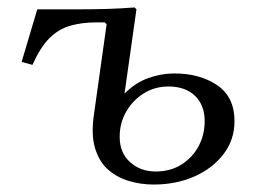

<svg xmlns="http://www.w3.org/2000/svg" viewBox="-20 -485 700 515"><path d="M239 -425Q200 -425 168.5 -416Q137 -407 112.5 -382.5Q88 -358 67 -311L38 -319L80 -460H243ZM392 10Q358 10 326 0.5Q294 -9 270 -30Q246 -51 235 -87.5Q224 -124 232 -178L266 -420L261 -425H187L192 -460Q231 -460 266 -461Q301 -462 341 -465L346 -460L314 -234Q343 -263 377.5 -275.5Q412 -288 448 -288Q516 -288 562.5 -256.5Q609 -225 609 -160Q609 -110 579.5 -71.5Q550 -33 501 -11.5Q452 10 392 10ZM397 -25Q437 -25 466.5 -43.5Q496 -62 512.5 -92.5Q529 -123 529 -160Q529 -203 503 -228Q477 -253 432 -253Q395 -253 365.5 -234.5Q336 -216 318.5 -185.5Q301 -155 301 -118Q301 -75 329 -50Q357 -25 397 -25Z"/></svg>

Font: Brygada 1918
Style: Italic
Weight: 400
Italic angle: -8°
Designer: Mateusz Machalski | Borys Kosmynka | Przemek Hoffer
Foundry: NIEPODLEGLA 2018
Version: Version 3.006